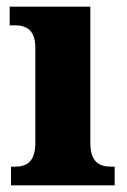

<svg xmlns="http://www.w3.org/2000/svg" viewBox="-20 -556 382 576"><path d="M13 0H324V-56H314C277 -56 251 -71 251 -127V-536H9V-480H25C60 -480 86 -465 86 -413V-128C86 -71 61 -56 24 -56H13Z"/></svg>

Font: Noto Serif Lao SemiCondensed ExtraBold
Style: Regular
Weight: 800
Width: 4
Designer: Monotype Design Team
Foundry: Monotype Imaging Inc.
Version: Version 2.003